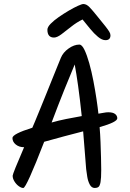

<svg xmlns="http://www.w3.org/2000/svg" viewBox="-20 -926 648 956"><path d="M96 10Q86 10 73.5 1Q61 -8 52 -22.5Q43 -37 43 -51Q43 -61 100 -193Q75 -193 58.5 -206.5Q42 -220 42 -239Q42 -259 141 -290Q144 -296 154 -320.5Q164 -345 178.5 -380Q193 -415 209 -455Q225 -495 240 -532Q255 -569 266.5 -597.5Q278 -626 283 -638Q294 -665 321.5 -684.5Q349 -704 375 -704Q388 -704 400.5 -678Q413 -652 424.5 -611Q436 -570 445 -523Q454 -476 460.5 -432.5Q467 -389 470 -360Q484 -362 496.5 -364.5Q509 -367 519 -367Q542 -367 553 -358.5Q564 -350 564 -337Q564 -318 476 -293Q479 -259 480.5 -218.5Q482 -178 483 -141.5Q484 -105 484 -80Q484 -38 480.5 -19Q477 0 470 5Q463 10 452 10Q436 10 427 -7Q418 -24 414.5 -46Q411 -68 409 -84Q405 -132 401.5 -179Q398 -226 394 -272Q343 -259 296.5 -246.5Q250 -234 200 -220Q111 10 96 10ZM237 -316Q272 -326 309.5 -333.5Q347 -341 387 -348Q378 -434 369 -498Q360 -562 352 -605Q330 -553 301 -481Q272 -409 237 -316ZM505 -726Q488 -726 468 -742.5Q448 -759 428.5 -783Q409 -807 391 -829Q362 -815 335 -793.5Q308 -772 286 -755.5Q264 -739 249 -739Q216 -739 216 -778Q216 -791 232 -807.5Q248 -824 272.5 -841Q297 -858 322.5 -873Q348 -888 368 -897Q388 -906 395 -906Q411 -906 426.5 -889.5Q442 -873 462 -848Q490 -814 504.5 -795.5Q519 -777 524.5 -767.5Q530 -758 530 -750Q530 -726 505 -726Z"/></svg>

Font: Solitreo
Style: Regular
Weight: 400
Designer: Nathan Gross, Bryan Kirschen, Binghamton University
Foundry: Eli Heuer
Version: Version 1.100; ttfautohint (v1.8.4.7-5d5b)